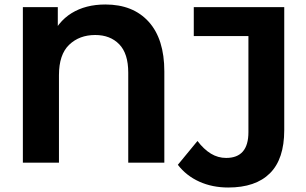

<svg xmlns="http://www.w3.org/2000/svg" viewBox="-20 -732 1376 864"><path d="M82.9 0V-700H240.1V-525.6L206 -553.9Q238.8 -633.8 302.1 -672.8Q365.4 -711.8 454.2 -711.8Q578.8 -711.8 649.2 -634Q719.5 -556.2 719.5 -410.4V0H557.1V-405.2Q557.1 -491.2 516.5 -532.8Q475.9 -574.5 408.4 -574.5Q337.1 -574.5 291.2 -530.5Q245.3 -486.5 245.3 -393.6V0ZM1006.9 111.8Q935.7 111.8 877.3 85.6Q818.8 59.4 780.3 9.6L868.6 -97.6Q897.2 -60 929.1 -40.6Q960.9 -21.3 997.7 -21.3Q1097.9 -21.3 1097.9 -137.3V-569.7H852V-700H1259.1V-146.5Q1259.1 -16.3 1194.7 47.7Q1130.4 111.8 1006.9 111.8Z"/></svg>

Font: Montserrat Alternates Thin
Style: Regular
Weight: 100
Designer: Julieta Ulanovsky
Foundry: Julieta Ulanovsky
Version: Version 9.000